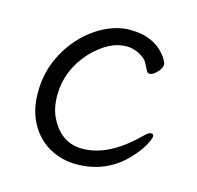

<svg xmlns="http://www.w3.org/2000/svg" viewBox="-81 -570 691 673"><g transform="rotate(15 265.0 -234.0)"><path d="M429 -56Q357 18 250 18Q198 18 153.5 -6.5Q109 -31 82.5 -78.5Q56 -126 56 -190Q56 -254 78.5 -307Q101 -360 138 -400Q175 -440 221 -463Q267 -486 310.5 -486Q354 -486 382 -474.5Q410 -463 426.5 -447Q443 -431 450.5 -417.5Q458 -404 458 -401Q458 -385 443 -370Q428 -355 419 -355Q410 -355 407 -360Q400 -374 393 -387Q386 -400 375 -407Q346 -427 315 -427Q251 -427 188 -360Q124 -288 124 -199Q124 -147 144 -112Q183 -40 257 -40Q353 -40 453 -140Q468 -155 477 -155Q486 -155 486 -146Q486 -137 472 -111.5Q458 -86 429 -56Z"/></g></svg>

Font: ToneOZ-Pinyin-WenKai-Regular
Style: Regular
Weight: 400
Designer: Fontworks Inc.
Foundry: ToneOZ
Version: Version 0.240331